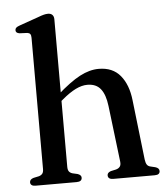

<svg xmlns="http://www.w3.org/2000/svg" viewBox="-53 -785 724 832"><g transform="rotate(-5 309.5 -369.0)"><path d="M212 -711.5V-69.5Q212 -56 217 -49.2Q222 -42.5 232 -39.5L254 -34.5Q270 -29 270 -17.5Q270 0 246.5 0H68Q56.5 0 51 -4.5Q45.5 -9 45.5 -16.5Q45.5 -23 49.8 -27.5Q54 -32 62.5 -34.5L86 -39.5Q96 -42.5 101.2 -49Q106.5 -55.5 106.5 -69.5V-640Q106.5 -651.5 102.5 -656.5Q98.5 -661.5 90 -662.5L56 -664Q47.5 -665.5 43.8 -669Q40 -672.5 40 -678.5Q40 -685 44.2 -689.2Q48.5 -693.5 60 -697.5L142.5 -726.5Q158 -732.5 168 -735Q178 -737.5 186 -737.5Q199 -737.5 205.5 -730.5Q212 -723.5 212 -711.5ZM197.5 -344 178 -364 200 -383Q259 -435.5 301.8 -458Q344.5 -480.5 384.5 -480.5Q445 -480.5 478.2 -440.5Q511.5 -400.5 519 -332.5L549 -71.5Q551 -57 555.8 -49.5Q560.5 -42 571 -39.5L592 -34.5Q600.5 -32 604.8 -27.5Q609 -23 609 -16.5Q609 -9 603.8 -4.5Q598.5 0 586.5 0H406.5Q383 0 383 -17.5Q383 -29 398.5 -34.5L421.5 -39.5Q432.5 -42.5 438.2 -49.8Q444 -57 442.5 -71.5L413 -316.5Q407 -366.5 387.2 -391.2Q367.5 -416 329.5 -416Q305.5 -416 278.5 -402.8Q251.5 -389.5 219.5 -362.5Z"/></g></svg>

Font: Fraunces 10pt
Style: Regular
Weight: 400
Version: Version 1.000;[b76b70a41]